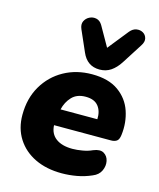

<svg xmlns="http://www.w3.org/2000/svg" viewBox="-117 -859 789 953"><g transform="rotate(15 277.5 -382.5)"><path d="M291 11Q212 11 153 -17.5Q94 -46 61 -98Q28 -150 28 -219Q28 -304 65.5 -368Q103 -432 167 -467.5Q231 -503 311 -503Q396 -503 447 -466.5Q498 -430 517.5 -372Q537 -314 529 -250Q526 -225 514.5 -217.5Q503 -210 486 -210H193Q195 -166 226 -143Q257 -120 311 -120Q334 -120 362.5 -125Q391 -130 412 -140Q446 -154 466 -142Q486 -130 491 -105.5Q496 -81 484.5 -56Q473 -31 443 -19Q407 -3 368 4Q329 11 291 11ZM309 -387Q264 -387 238.5 -360Q213 -333 204 -294H393Q395 -335 374.5 -361Q354 -387 309 -387ZM339 -535Q275 -535 248 -598L201 -705Q191 -728 199 -745Q207 -762 224 -770.5Q241 -779 259.5 -775Q278 -771 290 -751L348 -649L432 -754Q447 -772 465.5 -775Q484 -778 499 -769.5Q514 -761 518.5 -743.5Q523 -726 509 -705L442 -600Q422 -569 397 -552Q372 -535 339 -535Z"/></g></svg>

Font: Nunito Black
Style: Italic
Weight: 900
Italic angle: -9°
Designer: Vernon Adams
Foundry: Vernon Adams
Version: Version 3.601; ttfautohint (v1.8.2.53-6de2)